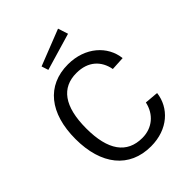

<svg xmlns="http://www.w3.org/2000/svg" viewBox="-261 -1075 1221 1221"><g transform="rotate(-45 349.5 -464.0)"><path d="M482 -938 238 -842 253 -796 504 -870ZM366 -733C175 -733 64 -594 64 -363C64 -132 177 10 371 10C525 10 624 -85 638 -203L545 -211C526 -123 459 -67 370 -67C231 -67 160 -167 160 -362C160 -561 233 -656 365 -656C471 -656 531 -596 547 -510L640 -515C627 -635 521 -733 366 -733Z"/></g></svg>

Font: United Sans
Style: Regular
Weight: 400
Designer: Pablo Impallari, Rodrigo Fuenzalida (Modified by Dan O. Williams)
Version: Version 1.000;PS 001.000;hotconv 1.0.88;makeotf.lib2.5.64775